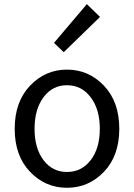

<svg xmlns="http://www.w3.org/2000/svg" viewBox="-20 -892 645 925"><path d="M481 -64.5Q407.2 12.7 302.7 12.7Q198.2 12.7 124.5 -64.5Q50.8 -141.6 50.8 -271.5Q50.8 -401.4 124.5 -479Q198.2 -556.6 302.7 -556.6Q407.2 -556.6 481 -479Q554.7 -401.4 554.7 -271.5Q554.7 -141.6 481 -64.5ZM189.5 -120.6Q232.4 -63.5 302.7 -63.5Q373 -63.5 417 -120.6Q460.9 -177.7 460.9 -271.5Q460.9 -365.2 417 -423.3Q373 -481.4 302.7 -481.4Q232.4 -481.4 189.5 -423.3Q146.5 -365.2 146.5 -271.5Q146.5 -177.7 189.5 -120.6ZM287.1 -640.6 240.2 -685.5 398.4 -872.1 461.9 -810.5Z"/></svg>

Font: Gen Shin Gothic Regular
Style: Regular
Weight: 400
Designer: [Source Han Sans]
Ryoko NISHIZUKA  (kana & ideographs); Paul D. Hunt (Latin, Greek & Cyrillic); Wenlong ZHANG  (bopomofo
Version: Version 1.002.20150607